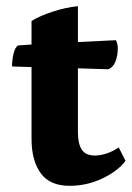

<svg xmlns="http://www.w3.org/2000/svg" viewBox="-20 -589 426 621"><path d="M205 12Q141 12 111.5 -29Q82 -70 82 -140V-372L19 -374Q19 -396 24 -416Q29 -436 38 -442L82 -445V-521Q107 -537 149.5 -551Q192 -565 232 -569V-453L355 -459Q361 -447 361 -433Q361 -408 353 -389Q345 -370 330 -365L232 -368V-162Q232 -124 244.5 -105Q257 -86 287 -86Q305 -86 324.5 -92.5Q344 -99 364 -112L386 -69Q363 -37 312.5 -12.5Q262 12 205 12Z"/></svg>

Font: Petrona ExtraBold
Style: Regular
Weight: 800
Designer: Ringo R. Seeber
Foundry: Ringo R. Seeber
Version: Version 2.001; ttfautohint (v1.8.3)